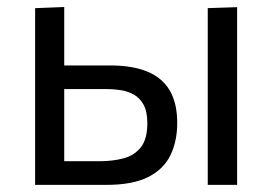

<svg xmlns="http://www.w3.org/2000/svg" viewBox="-20 -519 764 539"><path d="M78.6 0Q78.6 -55.3 78.6 -106.4Q78.6 -157.5 78.6 -218.9V-268.9Q78.6 -313.3 78.6 -351.1Q78.6 -388.9 78.6 -424.2Q78.6 -459.5 78.6 -496.1L160.3 -499.3Q160.3 -445.8 160.3 -395.2Q160.3 -344.6 160.3 -286.8Q160.3 -226.3 160.3 -174.2Q160.3 -122.2 160.3 -66.4H258.7Q296.2 -66.4 326.9 -74.5Q357.6 -82.7 375.6 -105.8Q393.6 -128.9 393.6 -173.1Q393.6 -205.5 383.2 -224.7Q372.8 -243.8 355.9 -253.4Q338.9 -262.9 318.9 -265.9Q298.9 -269 279.9 -269H148.6L127 -335.3Q157.7 -335.3 203.3 -335.3Q249 -335.3 288.8 -335.3Q351.6 -335.3 393.4 -318.1Q435.3 -300.9 456.4 -265.3Q477.5 -229.6 477.5 -173.7Q477.5 -123.1 458.8 -83.9Q440.1 -44.7 396.6 -22.3Q353.1 0 278.5 0Q218.8 0 167.2 0Q115.7 0 78.6 0ZM563.2 0Q563.2 -55.3 563.2 -106.4Q563.2 -157.6 563.2 -218.8V-268.8Q563.2 -313.3 563.2 -351.1Q563.2 -389 563.2 -424.2Q563.2 -459.5 563.2 -496.2L645.7 -498.9Q645.7 -462.1 645.7 -426.4Q645.7 -390.7 645.7 -352.4Q645.7 -314.1 645.7 -268.8V-218.8Q645.7 -157.6 645.7 -106.4Q645.7 -55.3 645.7 0Z"/></svg>

Font: Commissioner Thin
Style: Regular
Weight: 100
Designer: Kostas Bartsokas
Foundry: Kostas Bartsokas
Version: Version 1.001;gftools[0.9.23]